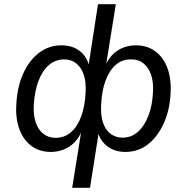

<svg xmlns="http://www.w3.org/2000/svg" viewBox="-20 -715 890 915"><path d="M324 180 369 -100H374Q352 -44 312 -17.5Q272 9 222 9Q169 9 130.5 -19Q92 -47 72.5 -99Q53 -151 58 -220Q62 -300 90 -363Q118 -426 165 -462.5Q212 -499 273 -499Q327 -499 362.5 -470Q398 -441 407 -390H400L447 -695H532L483 -390H477Q499 -447 538.5 -473Q578 -499 628 -499Q681 -499 719.5 -471Q758 -443 777.5 -391.5Q797 -340 793 -270Q789 -191 760.5 -127.5Q732 -64 685.5 -27.5Q639 9 577 9Q524 9 488 -20.5Q452 -50 443 -101L453 -100L409 180ZM243 -58Q288 -58 319 -85.5Q350 -113 367.5 -162Q385 -211 388 -274Q391 -326 378.5 -361Q366 -396 342 -414Q318 -432 286 -432Q244 -432 212.5 -404.5Q181 -377 163 -328.5Q145 -280 141 -216Q138 -170 149.5 -134Q161 -98 185 -78.5Q209 -59 243 -58ZM564 -59Q606 -59 637 -86.5Q668 -114 687 -163Q706 -212 709 -275Q712 -322 700.5 -357Q689 -392 665 -412Q641 -432 606 -432Q562 -433 531 -405.5Q500 -378 482.5 -329.5Q465 -281 462 -217Q459 -165 471 -130Q483 -95 507.5 -77Q532 -59 564 -59Z"/></svg>

Font: Nunito Sans 10pt
Style: Italic
Weight: 400
Italic angle: -9°
Designer: Vernon Adams
Foundry: Vernon Adams
Version: Version 3.101;gftools[0.9.27]